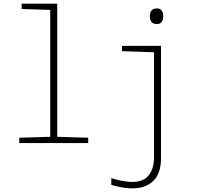

<svg xmlns="http://www.w3.org/2000/svg" viewBox="-20 -780 1100 1047"><path d="M85 0V-29L254 -34V-726L98 -731V-760H292V-34L461 -29V0ZM835 -649Q814 -649 805.5 -661Q797 -673 797 -692Q797 -710 805.5 -722Q814 -734 835 -734Q854 -734 862 -722Q870 -710 870 -692Q870 -674 862.5 -661.5Q855 -649 835 -649ZM704 247Q669 247 635 240Q601 233 587 228V191Q604 198 639 205Q674 212 703 212Q762 212 791 176Q820 140 820 76V-495L645 -501V-530H858V82Q858 166 816 206.5Q774 247 704 247Z"/></svg>

Font: Noto Sans Mono Condensed ExtraLight
Style: Regular
Weight: 200
Width: 3
Designer: Monotype Design Team
Foundry: Monotype Imaging Inc.
Version: Version 2.014; ttfautohint (v1.8.4.7-5d5b)